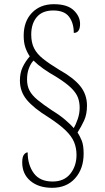

<svg xmlns="http://www.w3.org/2000/svg" viewBox="-20 -780 499 916"><path d="M229 116Q164 116 125 83Q86 50 86 -5Q86 -32 94.5 -42.5Q103 -53 112 -53Q112 6 141 46Q170 86 231 86Q286 86 315.5 49Q345 12 345 -41Q345 -74 333.5 -102Q322 -130 292.5 -158.5Q263 -187 209 -222Q141 -264 108 -303.5Q75 -343 75 -396Q75 -432 88 -459.5Q101 -487 122 -511Q108 -532 100.5 -555Q93 -578 93 -610Q93 -678 132.5 -719Q172 -760 237 -760Q301 -760 331.5 -731Q362 -702 362 -666Q362 -623 332 -623Q332 -670 309.5 -700Q287 -730 234 -730Q182 -730 155.5 -698.5Q129 -667 129 -615Q129 -577 142.5 -550Q156 -523 185.5 -499.5Q215 -476 261 -448Q331 -409 363 -369Q395 -329 395 -276Q395 -235 381.5 -205.5Q368 -176 350 -148Q361 -131 370 -109Q379 -87 379 -47Q379 25 338.5 70.5Q298 116 229 116ZM332 -169Q341 -184 350.5 -211Q360 -238 360 -266Q360 -292 352 -314Q344 -336 320.5 -359.5Q297 -383 249 -413Q214 -433 187 -452Q160 -471 140 -491Q127 -478 118 -454.5Q109 -431 109 -401Q109 -371 120.5 -348.5Q132 -326 158.5 -304Q185 -282 230 -252Q266 -230 291.5 -208Q317 -186 332 -169Z"/></svg>

Font: Noto Serif Bengali Condensed ExtraLight
Style: Regular
Weight: 200
Width: 3
Designer: Juan Bruce, Universal Thirst, Indian Type Foundry and the Monotype Design Team.
Foundry: Monotype Imaging Inc.
Version: Version 2.003; ttfautohint (v1.8.4.7-5d5b)